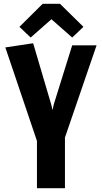

<svg xmlns="http://www.w3.org/2000/svg" viewBox="-20 -988 535 1008"><path d="M174 0V-248L8 -739L154 -761L249 -439L256 -410L262 -439L359 -750H487L321 -266V0ZM204 -968H295L418 -847L359 -791L250 -887L141 -791L82 -847Z"/></svg>

Font: Freeman
Style: Regular
Weight: 400
Designer: Vernon Adams, Aoife Mooney, Rodrigo Fuenzalida
Foundry: Rodrigo Fuenzalida
Version: Version 1.000; ttfautohint (v1.8.4.7-5d5b)